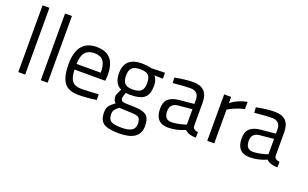

<svg xmlns="http://www.w3.org/2000/svg" viewBox="-101 -1212 3111 1942"><g transform="rotate(20 1454.5 -241.5)"><path d="M84 0V-718H158V0Z M326 0V-718H400V0Z M742 -58Q775 -58 821 -60.5Q867 -63 896 -65L925 -67L927 -6Q814 10 733 10Q624 10 579 -52.5Q534 -115 534 -247Q534 -510 744 -510Q845 -510 895 -453.5Q945 -397 945 -276L941 -218H610Q611 -136 640.5 -97Q670 -58 742 -58ZM610 -279H870Q870 -368 840 -405.5Q810 -443 744 -443Q610 -443 610 -279Z M1253 235Q1133 235 1085.5 202.5Q1038 170 1038 84Q1038 43 1056 17.5Q1074 -8 1118 -40Q1090 -58 1090 -109Q1090 -117 1098.5 -137Q1107 -157 1115 -172L1123 -188Q1045 -224 1045 -339Q1045 -510 1231 -510Q1253 -510 1279 -507Q1305 -504 1320 -500L1335 -497L1481 -501V-437L1389 -439Q1422 -404 1422 -339Q1422 -244 1376 -207Q1330 -170 1228 -170Q1201 -170 1179 -174Q1161 -130 1161 -117Q1161 -86 1180 -78.5Q1199 -71 1282 -71Q1392 -71 1434 -41Q1476 -11 1476 76Q1476 235 1253 235ZM1277 -5 1168 -10Q1136 14 1124 32Q1112 50 1112 78Q1112 131 1141.5 151.5Q1171 172 1254 172Q1330 172 1365 150Q1400 128 1400 79Q1400 25 1374.5 10Q1349 -5 1277 -5ZM1229 -230Q1293 -230 1320 -254.5Q1347 -279 1347 -339Q1347 -403 1321.5 -426Q1296 -449 1231 -449Q1174 -449 1147 -423.5Q1120 -398 1120 -339Q1120 -283 1144.5 -256.5Q1169 -230 1229 -230Z M1942 -347V-93Q1946 -56 2000 -49L1998 10Q1919 10 1879 -30Q1789 10 1699 10Q1558 10 1558 -143Q1558 -214 1595 -248.5Q1632 -283 1711 -291L1868 -306V-347Q1868 -442 1777 -442Q1746 -442 1699 -439Q1652 -436 1621 -432L1589 -429L1586 -487Q1703 -510 1784 -510Q1942 -510 1942 -347ZM1868 -249 1720 -235Q1634 -227 1634 -145Q1634 -53 1711 -53Q1742 -53 1781 -60.5Q1820 -68 1844 -76L1868 -84Z M2118 0V-500H2193V-434Q2270 -492 2367 -510V-432Q2325 -424 2281.5 -406.5Q2238 -389 2215 -376L2193 -363V0Z M2820 -347V-93Q2824 -56 2878 -49L2876 10Q2797 10 2757 -30Q2667 10 2577 10Q2436 10 2436 -143Q2436 -214 2473 -248.5Q2510 -283 2589 -291L2746 -306V-347Q2746 -442 2655 -442Q2624 -442 2577 -439Q2530 -436 2499 -432L2467 -429L2464 -487Q2581 -510 2662 -510Q2820 -510 2820 -347ZM2746 -249 2598 -235Q2512 -227 2512 -145Q2512 -53 2589 -53Q2620 -53 2659 -60.5Q2698 -68 2722 -76L2746 -84Z"/></g></svg>

Font: TypoPRO Titillium Text
Style: 400 wt
Weight: 400
Designer: Accademia di Belle Arti di Urbino and others
Foundry: Accademia di Belle Arti di Urbino and others.
Version: Version 25.000